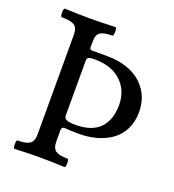

<svg xmlns="http://www.w3.org/2000/svg" viewBox="-124 -762 779 862"><g transform="rotate(20 265.5 -331.5)"><path d="M42 2.9Q36.6 2.9 36.1 -17.1Q35.6 -37.1 42 -37.1Q82 -37.1 99.6 -48.6Q117.2 -60.1 117.2 -94.2V-568.8Q117.2 -602.5 100.1 -613.8Q83 -625 40 -625Q33.2 -625 33.2 -645.5Q33.2 -666 40 -666Q100.1 -663.1 161.1 -663.1Q220.7 -663.1 280.8 -666Q284.7 -666.5 286.4 -656.2Q288.1 -646 286.4 -635.5Q284.7 -625 280.8 -625Q240.2 -625 223.6 -613.8Q207 -602.5 207 -568.8V-542Q207 -530.8 219.2 -530.8H292Q353 -530.8 401.9 -510Q450.7 -489.3 481 -446Q511.2 -402.8 511.2 -342.8Q511.2 -296.9 493.4 -261Q475.6 -225.1 444.6 -203.1Q413.6 -181.2 374.3 -170.2Q335 -159.2 289.1 -159.2Q250 -159.2 221.2 -162.1Q207 -162.1 207 -146V-94.2Q207 -60.1 223.9 -48.6Q240.7 -37.1 280.8 -37.1Q286.6 -37.1 286.6 -17.1Q286.6 2.9 280.8 2.9Q220.7 0 161.1 0Q102.1 0 42 2.9ZM262.2 -191.9Q339.8 -191.9 377.9 -231.4Q416 -271 416 -342.8Q416 -411.6 369.9 -454.8Q323.7 -498 242.2 -498Q222.2 -498 214.6 -494.1Q207 -490.2 207 -479V-215.8Q207 -203.1 220 -197.5Q232.9 -191.9 262.2 -191.9Z"/></g></svg>

Font: Junicode SmCond Medium
Style: Regular
Weight: 500
Width: 4
Designer: Peter S. Baker
Version: Version 2.206